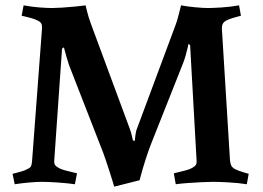

<svg xmlns="http://www.w3.org/2000/svg" viewBox="-20 -680 984 718"><path d="M493 -201 636 -585Q642 -601 646.5 -618.5Q651 -636 654 -648Q657 -660 657 -660Q677 -656 708 -653Q739 -650 757 -650Q773.8 -650 806.9 -652Q840 -654 874 -660L881 -621Q881 -621 871 -618.5Q861 -616 848 -612Q835 -608 826 -603Q816 -598 812.5 -589.5Q809 -581 810 -569L840 -81.5Q841 -69 844.5 -61.5Q848 -54 858 -48Q872 -41 891 -35.5Q910 -30 910 -30L903 9Q872 4 834.5 2Q797 0 776 0Q760.9 0 736.6 1.2Q712.3 2.4 685.6 4.2Q659 6 637.2 9L630 -32Q630 -32 643 -35Q656 -38 672.7 -42.4Q689.4 -46.8 698.2 -51.8Q709 -58 712.5 -63.5Q716 -69 715 -82L691 -511L685 -516Q685 -516 682 -502.5Q679 -489 674 -471.5Q669 -454 664 -442L545 -142Q534 -114 524.1 -82.5Q514.1 -50.9 508.1 -28.5Q502 -6 502 -6L407 18Q407 18 402.5 2.5Q398 -13 390.5 -36Q383 -59 374.5 -84.4Q366 -109.7 358 -129L238 -437Q234 -449 229.5 -464.5Q225 -480 222 -491.5Q219 -503 219 -503L212 -498L183 -82Q182 -69 185.5 -63.5Q189 -58 199.8 -51.8Q208.6 -46.8 225.3 -42.4Q242 -38 255 -35Q268 -32 268 -32L260 9Q233 5 196 2.5Q159 0 137.5 0Q117 0 89 2.5Q61 5 35 9L27 -30Q27 -30 37 -32.5Q47 -35 60.4 -38.9Q73.7 -42.8 83 -48Q94 -53 96.5 -59.5Q99 -66 100 -79L137 -572Q138 -583 135 -590.5Q132 -598 121 -603Q112 -608 98 -612Q84 -616 72.5 -618.5Q61 -621 61 -621L68.2 -660Q101 -654 129.8 -652Q158.7 -650 175 -650Q188 -650 212.5 -651.5Q237 -653 261.6 -655.5Q286.1 -658 300 -660Q300 -660 305.5 -637.7Q311 -615.4 320 -591L464 -202Q470 -187 473.5 -171Q477 -155 477 -155L484 -153Q484 -153 486 -171.5Q488 -190 493 -201Z"/></svg>

Font: Buenard
Style: Regular
Weight: 400
Version: Version 2.000